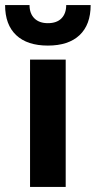

<svg xmlns="http://www.w3.org/2000/svg" viewBox="-44 -734 376 754"><path d="M74 -500H214V0H74ZM-24 -714H72Q72 -681 91 -662Q110 -643 144 -643Q179 -643 197.5 -662Q216 -681 216 -714H312Q312 -637 268.5 -596Q225 -555 144 -555Q63 -555 19.5 -596Q-24 -637 -24 -714Z"/></svg>

Font: Sarabun ExtraBold
Style: Regular
Weight: 800
Version: Version 1.000; ttfautohint (v1.6)